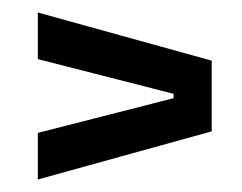

<svg xmlns="http://www.w3.org/2000/svg" viewBox="-20 -472 387 307"><path d="M257.5 -322 40.5 -377.5V-452L318.5 -375V-262L40.5 -185V-259.5L257.5 -315Z"/></svg>

Font: Anek Tamil Condensed Medium
Style: Regular
Weight: 500
Width: 3
Designer: Aadarsh Rajan (Tamil), Yesha Goshar (Latin)
Foundry: Ek Type
Version: Version 1.003